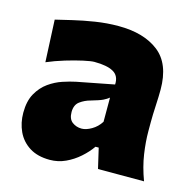

<svg xmlns="http://www.w3.org/2000/svg" viewBox="-93 -684 791 791"><g transform="rotate(15 303.0 -288.0)"><path d="M186 15.1Q133.8 15.1 99.1 -6.8Q64.5 -28.8 47.6 -65.2Q30.8 -101.6 30.8 -144.5Q30.8 -194.3 49.1 -226.8Q67.4 -259.3 95.2 -279.1Q123 -298.8 153.3 -308.8Q183.6 -318.8 207.5 -323.7L366.2 -354.5Q368.2 -392.1 340.8 -407.2Q313.5 -422.4 259.8 -422.4Q246.1 -422.4 213.4 -415.3Q180.7 -408.2 140.4 -396Q100.1 -383.8 64.9 -368.7L56.6 -548.3Q85.4 -555.2 127.7 -565.2Q169.9 -575.2 219.2 -583Q268.6 -590.8 318.4 -590.8Q426.3 -590.8 489.5 -541.7Q552.7 -492.7 552.7 -382.3Q552.7 -354 550.5 -313.5Q548.3 -272.9 548.3 -242.7V-204.6Q548.3 -159.2 555.9 -107.9Q563.5 -56.6 584.5 0H388.2L368.2 -85.9H354.5Q336.9 -60.5 310.8 -37.4Q284.7 -14.2 252.9 0.5Q221.2 15.1 186 15.1ZM279.3 -143.1Q298.3 -143.1 321.5 -156.5Q344.7 -169.9 359.9 -193.8V-296.9Q350.6 -289.1 336.2 -282Q321.8 -274.9 285.6 -264.6Q261.7 -258.3 241.9 -243.9Q222.2 -229.5 222.2 -198.7Q222.2 -168.9 239.5 -156Q256.8 -143.1 279.3 -143.1Z"/></g></svg>

Font: Pinar DS4-ExtraBold
Style: Regular
Weight: 800
Designer: Amin Abedi
Version: Version 2.000